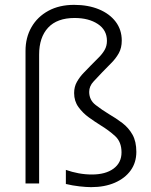

<svg xmlns="http://www.w3.org/2000/svg" viewBox="-20 -755 621 790"><path d="M355 15Q335.5 15 306.8 11.8Q278 8.5 251 2V-56Q276.5 -47 303.5 -42Q330.5 -37 358 -37Q414.5 -37 447.2 -61.2Q480 -85.5 480 -128Q480 -171 453.8 -195Q427.5 -219 393 -240Q370.5 -254 345.5 -272Q320.5 -290 302.8 -314.5Q285 -339 285 -372Q285 -398 296.5 -418.2Q308 -438.5 324 -455Q340 -471.5 354 -486Q370.5 -503 385.8 -518Q401 -533 410.5 -549.5Q420 -566 420 -587Q420 -631.5 382.5 -656.2Q345 -681 287 -681Q215 -681 178 -641.2Q141 -601.5 141 -530V0H85V-546Q85 -600.5 109.5 -643.2Q134 -686 179 -710.5Q224 -735 285 -735Q342.5 -735 386.8 -716.8Q431 -698.5 456 -665.5Q481 -632.5 481 -588Q481 -557.5 468.5 -535.5Q456 -513.5 437.5 -495.2Q419 -477 401 -458Q382.5 -438.5 364.8 -419.5Q347 -400.5 347 -377Q347 -343.5 373.5 -323Q400 -302.5 429 -285Q457.5 -268.5 483.2 -249Q509 -229.5 525 -201.2Q541 -173 541 -130Q541 -86.5 517.8 -54Q494.5 -21.5 452.5 -3.2Q410.5 15 355 15Z"/></svg>

Font: Geologica-Sharp
Style: Regular
Weight: 100
Designer: Sindre Bremnes, Frode Helland
Foundry: Monokrom Skriftforlag AS
Version: Version 1.010;gftools[0.9.28]